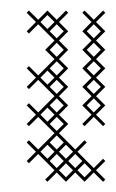

<svg xmlns="http://www.w3.org/2000/svg" viewBox="-20 -346 223 370"><path d="M75.7 -35.7 89.3 -49.3 102.9 -35.7 89.3 -22.1ZM35.7 -31.4 53.6 -49.3 85 -17.9 67.1 0 71.4 4.3 89.3 -13.6 107.1 4.3 125 -13.6 142.9 4.3 160.7 -13.6 178.6 4.3 182.9 0 165 -17.9 182.9 -35.7 178.6 -40 160.7 -22.1 129.3 -53.6 147.1 -71.4 142.9 -75.7 125 -57.9 93.6 -89.3 111.4 -107.1 93.6 -125 111.4 -142.9 93.6 -160.7 111.4 -178.6 93.6 -196.4 111.4 -214.3 93.6 -232.1 111.4 -250 93.6 -267.9 111.4 -285.7 93.6 -303.6 111.4 -321.4 107.1 -325.7 89.3 -307.9 71.4 -325.7 53.6 -307.9 35.7 -325.7 31.4 -321.4 49.3 -303.6 31.4 -285.7 35.7 -281.4 53.6 -299.3 85 -267.9 67.1 -250 85 -232.1 53.6 -200.7 35.7 -218.6 31.4 -214.3 49.3 -196.4 31.4 -178.6 35.7 -174.3 53.6 -192.1 85 -160.7 53.6 -129.3 35.7 -147.1 31.4 -142.9 49.3 -125 31.4 -107.1 35.7 -102.9 53.6 -120.7 85 -89.3 53.6 -57.9 35.7 -75.7 31.4 -71.4 49.3 -53.6 31.4 -35.7ZM75.7 -107.1 89.3 -120.7 102.9 -107.1 89.3 -93.6ZM75.7 -178.6 89.3 -192.1 102.9 -178.6 89.3 -165ZM71.4 -210 85 -196.4 71.4 -182.9 57.9 -196.4ZM71.4 -138.6 85 -125 71.4 -111.4 57.9 -125ZM71.4 -67.1 85 -53.6 71.4 -40 57.9 -53.6ZM111.4 -35.7 125 -49.3 138.6 -35.7 125 -22.1ZM107.1 -31.4 120.7 -17.9 107.1 -4.3 93.6 -17.9ZM182.9 -107.1 165 -125 182.9 -142.9 165 -160.7 182.9 -178.6 165 -196.4 182.9 -214.3 165 -232.1 182.9 -250 165 -267.9 182.9 -285.7 165 -303.6 182.9 -321.4 178.6 -325.7 160.7 -307.9 142.9 -325.7 138.6 -321.4 156.4 -303.6 138.6 -285.7 156.4 -267.9 138.6 -250 156.4 -232.1 138.6 -214.3 156.4 -196.4 138.6 -178.6 156.4 -160.7 138.6 -142.9 156.4 -125 138.6 -107.1 142.9 -102.9 160.7 -120.7 178.6 -102.9ZM75.7 -285.7 89.3 -299.3 102.9 -285.7 89.3 -272.1ZM57.9 -303.6 71.4 -317.1 85 -303.6 71.4 -290ZM75.7 -71.4 89.3 -85 102.9 -71.4 89.3 -57.9ZM75.7 -142.9 89.3 -156.4 102.9 -142.9 89.3 -129.3ZM75.7 -214.3 89.3 -227.9 102.9 -214.3 89.3 -200.7ZM75.7 -250 89.3 -263.6 102.9 -250 89.3 -236.4ZM93.6 -53.6 107.1 -67.1 120.7 -53.6 107.1 -40ZM129.3 -17.9 142.9 -31.4 156.4 -17.9 142.9 -4.3ZM147.1 -142.9 160.7 -156.4 174.3 -142.9 160.7 -129.3ZM147.1 -178.6 160.7 -192.1 174.3 -178.6 160.7 -165ZM147.1 -214.3 160.7 -227.9 174.3 -214.3 160.7 -200.7ZM147.1 -250 160.7 -263.6 174.3 -250 160.7 -236.4ZM147.1 -285.7 160.7 -299.3 174.3 -285.7 160.7 -272.1Z"/></svg>

Font: Gossip Low Cross Stitch
Style: Regular
Weight: 300
Width: 3
Designer: Deborah Khodanovich
Version: Version 1.001;Glyphs 3.3.1 (3343)